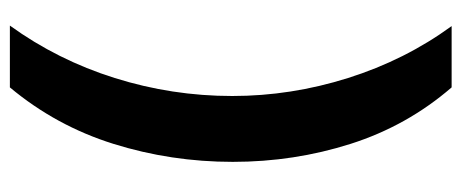

<svg xmlns="http://www.w3.org/2000/svg" viewBox="-286 -468 912 379"><g transform="rotate(-90 169.5 -278.0)"><path d="M40 -274Q40 -396 75.5 -509.5Q111 -623 187 -714H309Q241 -620 205.5 -507Q170 -394 170 -275Q170 -159 205.5 -46.5Q241 66 308 158H187Q111 70 75.5 -41.5Q40 -153 40 -274Z"/></g></svg>

Font: Noto Sans Sundanese
Style: Regular
Weight: 400
Designer: Monotype Design Team (Regular), Sérgio L. Martins (other weights)
Foundry: Monotype Imaging Inc.
Version: Version 2.003